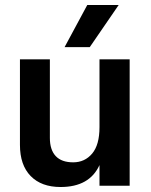

<svg xmlns="http://www.w3.org/2000/svg" viewBox="-20 -745 605 770"><path d="M340 -556H239L330 -725H456ZM500 0H379V-83Q339 5 223 5Q146 5 103 -39Q60 -83 60 -164V-507H180V-192Q180 -144 203.5 -119Q227 -94 273.5 -94Q320 -94 349.5 -129Q379 -164 379 -235V-507H500Z"/></svg>

Font: Hind Guntur SemiBold
Style: Regular
Weight: 600
Designer: Manushi Parikh, Hitesh Malaviya
Foundry: Indian Type Foundry
Version: Version 1.000;PS 1.0;hotconv 1.0.86;makeotf.lib2.5.63406; tt